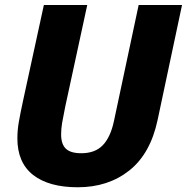

<svg xmlns="http://www.w3.org/2000/svg" viewBox="-20 -758 769 790"><path d="M628.5 -264.5Q599 -125.5 512 -56.5Q425 12.5 300 12.5Q181 12.5 116.2 -38.2Q51.5 -89 51.5 -188.5Q51.5 -222 57.5 -256.5Q63.5 -291 75.5 -346.5L160.5 -737.5H339L248.5 -319.5Q239.5 -276 235.5 -252Q231.5 -228 231.5 -204.5Q231.5 -165 251 -146.2Q270.5 -127.5 314.5 -127.5Q371.5 -127.5 403.2 -160.8Q435 -194 449 -260.5L550.5 -737.5H729Z"/></svg>

Font: Epilogue ExtraBold
Style: Italic
Weight: 800
Italic angle: -12°
Designer: Tyler Finck
Foundry: Etcetera Type Co
Version: Version 2.111; ttfautohint (v1.8.3)